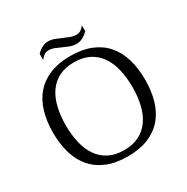

<svg xmlns="http://www.w3.org/2000/svg" viewBox="-196 -1044 1187 1222"><g transform="rotate(-30 397.0 -433.5)"><path d="M58.6 -357.9Q58.6 -441.9 78.9 -510Q99.1 -578.1 140.9 -626.2Q182.6 -674.3 246.3 -700.4Q310.1 -726.6 397 -726.6Q483.9 -726.6 547.6 -700.7Q611.3 -674.8 653.1 -626.7Q694.8 -578.6 715.1 -510.5Q735.4 -442.4 735.4 -357.9Q735.4 -273.4 715.1 -205.3Q694.8 -137.2 653.1 -89.1Q611.3 -41 547.6 -15.1Q483.9 10.7 397 10.7Q310.1 10.7 246.3 -15.4Q182.6 -41.5 140.9 -89.6Q99.1 -137.7 78.9 -205.8Q58.6 -273.9 58.6 -357.9ZM152.3 -357.9Q152.3 -287.1 166.5 -227.8Q180.7 -168.5 210.4 -125.7Q240.2 -83 286.4 -59.3Q332.5 -35.6 397 -35.6Q461.4 -35.6 507.6 -59.3Q553.7 -83 583.7 -125.7Q613.8 -168.5 627.9 -227.8Q642.1 -287.1 642.1 -357.9Q642.1 -428.7 627.9 -488Q613.8 -547.4 584 -590.1Q554.2 -632.8 507.8 -656.5Q461.4 -680.2 397 -680.2Q332.5 -680.2 286.1 -656.5Q239.7 -632.8 210.2 -590.1Q180.7 -547.4 166.5 -488Q152.3 -428.7 152.3 -357.9ZM235.8 -835.4Q276.9 -877.9 322.3 -877.9Q344.7 -877.9 366.7 -869.4Q388.7 -860.8 411.1 -850.8Q433.6 -840.8 456.1 -832.3Q478.5 -823.7 501.5 -823.7Q519 -823.7 532.7 -832.5Q546.4 -841.3 559.1 -858.9V-815.4Q516.6 -772.9 472.2 -772.9Q447.3 -772.9 424.8 -781.5Q402.3 -790 380.9 -800Q359.4 -810.1 338.1 -818.6Q316.9 -827.1 293.9 -827.1Q276.9 -827.1 262.9 -817.6Q249 -808.1 235.8 -791Z"/></g></svg>

Font: Arian Grqi
Style: Regular
Weight: 400
Designer: Ruben Hakobyan (Tarumian)
Foundry: Ruben Hakobyan (Tarumian)
Version: Version 1.003